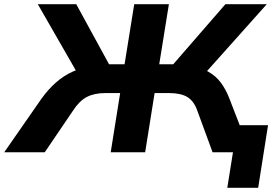

<svg xmlns="http://www.w3.org/2000/svg" viewBox="-59 -725 1296 914"><path d="M1023 169 1050 0H989L1009 -129H1217L1170 169ZM-39 0 139 -256Q171 -300 207 -332Q243 -364 287 -384Q331 -404 386 -412L315 -367L121 -705H304L470 -401L445 -419H534L580 -705H745L699 -419H787L750 -401L1014 -705H1211L909 -367L843 -412Q896 -404 932 -384Q968 -364 992 -332Q1016 -300 1033 -256L1132 0H953L880 -199Q864 -244 833 -263Q802 -282 745 -282H677L632 0H468L513 -282H444Q390 -282 354.5 -263.5Q319 -245 289 -199L154 0Z"/></svg>

Font: Nunito Sans 10pt SemiExpanded ExtraBold
Style: Italic
Weight: 800
Width: 6
Italic angle: -9°
Designer: Vernon Adams
Foundry: Vernon Adams
Version: Version 3.101;gftools[0.9.27]